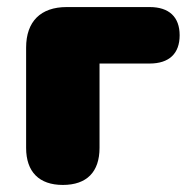

<svg xmlns="http://www.w3.org/2000/svg" viewBox="-20 -514 540 544"><path d="M158 10C226 10 262 -27 262 -95V-334H404C459 -334 489 -362 489 -414C489 -466 459 -494 404 -494H169C95 -494 54 -453 54 -379V-95C54 -27 91 10 158 10Z"/></svg>

Font: SN Pro Black
Style: Regular
Weight: 900
Designer: Tobias Whetton
Foundry: Supernotes
Version: Version 1.001;Glyphs 3.2 (3249)